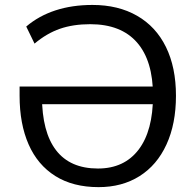

<svg xmlns="http://www.w3.org/2000/svg" viewBox="-20 -748 791 777"><path d="M59.3 -360.1V-397.8H616.9V-326.4H126.8L149.8 -358.3Q150.1 -213.6 207 -139.8Q263.9 -66 376.3 -66Q482.7 -66 541 -142.5Q599.2 -219 599.2 -361Q599.2 -502.1 534.5 -576.1Q469.8 -650.1 345.1 -650.1Q276 -650.1 222.4 -631.5Q168.8 -612.8 119.8 -571.5L86.2 -640.6Q136.7 -683.7 204.2 -705.9Q271.6 -728 354.2 -728Q458.4 -728 534.7 -684.2Q611.1 -640.4 651.6 -557.8Q692.1 -475.2 692.1 -360.6Q692.1 -246.8 653.7 -163.3Q615.4 -79.7 544.7 -35.2Q474.1 9.3 379 9.3Q275.5 9.3 203.9 -35.6Q132.2 -80.6 95.8 -163.6Q59.3 -246.7 59.3 -360.1Z"/></svg>

Font: Min Sans VF VF
Style: Regular
Weight: 400
Designer: Jinseong-Kim, NotoSansCJK, Nunito
Foundry: Jinseong-Kim
Version: Version 1.420;Glyphs 3.1.2 (3151)